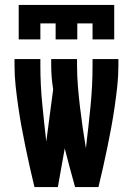

<svg xmlns="http://www.w3.org/2000/svg" viewBox="-20 -760 540 780"><path d="M380 0H285Q274 -39 263.5 -78.5Q253 -118 243 -157L215 0H120Q110 -41 101 -81.5Q92 -122 83.5 -163Q75 -204 67.5 -245Q60 -286 54 -327.5Q48 -369 43.5 -410.5Q39 -452 39 -494V-520H144V-494Q144 -416 151.5 -339Q159 -262 168 -185L196 -397Q192 -421 190 -445.5Q188 -470 188 -494V-520H293V-494Q293 -452 296.5 -409.5Q300 -367 305 -325Q310 -283 316 -241Q322 -199 329 -158Q339 -241 347.5 -325.5Q356 -410 356 -494V-520H461V-494Q461 -452 456.5 -410.5Q452 -369 446 -327.5Q440 -286 432.5 -245Q425 -204 416.5 -163Q408 -122 399 -81.5Q390 -41 380 0ZM56 -600V-740H444V-600H356V-665H294V-600H206V-665H144V-600Z"/></svg>

Font: Iosevka Extrabold
Style: Regular
Weight: 800
Monospace: yes
Designer: Belleve Invis
Foundry: Belleve Invis
Version: Version 32.5.0; ttfautohint (v1.8.4)